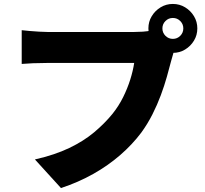

<svg xmlns="http://www.w3.org/2000/svg" viewBox="-20 -886 1040 973"><path d="M803 -742Q803 -720 818.5 -704.5Q834 -689 856 -689Q878 -689 893.5 -704.5Q909 -720 909 -742Q909 -764 893.5 -779.5Q878 -795 856 -795Q834 -795 818.5 -779.5Q803 -764 803 -742ZM732 -742Q732 -776 749 -804Q766 -832 794 -849Q822 -866 856 -866Q890 -866 918 -849Q946 -832 963 -804Q980 -776 980 -742Q980 -708 963 -680Q946 -652 918 -635Q890 -618 856 -618Q822 -618 794 -635Q766 -652 749 -680Q732 -708 732 -742ZM873 -656Q865 -640 858.5 -616.5Q852 -593 847 -576Q838 -541 825.5 -496.5Q813 -452 795 -403.5Q777 -355 752.5 -306.5Q728 -258 696 -214Q651 -154 589.5 -100.5Q528 -47 452.5 -4.5Q377 38 289 67L157 -78Q258 -101 331 -136Q404 -171 457 -215.5Q510 -260 550 -309Q582 -349 604 -393.5Q626 -438 640 -482.5Q654 -527 660 -567Q645 -567 612.5 -567Q580 -567 537.5 -567Q495 -567 448.5 -567Q402 -567 358 -567Q314 -567 277.5 -567Q241 -567 220 -567Q183 -567 146.5 -565.5Q110 -564 90 -562V-733Q106 -731 130 -729Q154 -727 179 -725.5Q204 -724 220 -724Q238 -724 267.5 -724Q297 -724 333.5 -724Q370 -724 409.5 -724Q449 -724 488 -724Q527 -724 561.5 -724Q596 -724 622 -724Q648 -724 661 -724Q678 -724 704 -725.5Q730 -727 753 -733Z"/></svg>

Font: Noto Sans SC Black
Style: Regular
Weight: 900
Designer: Ryoko NISHIZUKA  (kana, bopomofo & ideographs); Paul D. Hunt (Latin, Greek & Cyrillic); Sandoll Communications , Soo-you
Foundry: Adobe
Version: Version 2.004-H2;hotconv 1.0.118;makeotfexe 2.5.65603